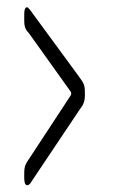

<svg xmlns="http://www.w3.org/2000/svg" viewBox="-20 -578 368 541"><path d="M56.6 -56.2Q48.3 -56.2 48.3 -76.7V-90.3Q48.3 -105 51.8 -113.3Q55.2 -121.6 63.5 -132.8L178.2 -307.6Q180.7 -311 180.7 -314.9Q180.7 -318.8 177.7 -321.8L64 -481Q63.5 -481.9 60.8 -485.1Q58.1 -488.3 57.4 -489Q56.6 -489.7 54.7 -492.7Q52.7 -495.6 52.2 -496.8Q51.8 -498 50.8 -501Q49.8 -503.9 49.3 -506.3Q48.8 -508.8 48.6 -512.2Q48.3 -515.6 48.3 -519.5V-538.6Q48.3 -557.6 56.6 -557.6Q58.1 -557.6 64.9 -549.8L202.1 -362.8Q212.9 -348.6 216.1 -340.6Q219.2 -332.5 219.2 -317.9V-308.6Q219.2 -298.8 217 -291.7Q214.8 -284.7 212.4 -280.8Q210 -276.9 201.7 -265.1L65.4 -61.5Q61.5 -56.2 56.6 -56.2Z"/></svg>

Font: BenchNine Light
Style: Regular
Weight: 300
Version: Version 1 ; ttfautohint (v0.92.18-e454-dirty) -l 8 -r 50 -G 